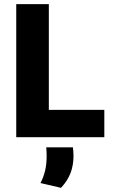

<svg xmlns="http://www.w3.org/2000/svg" viewBox="-20 -659 547 922"><path d="M214.5 0H58V-639H214.5ZM147 -131.5H481V0H147ZM330 48.5Q331 56.5 332 67.2Q333 78 333 88.5Q333 134 319 171.2Q305 208.5 273 243L174.5 220Q189 192 196.5 160.8Q204 129.5 204 90Q204 79.5 203.5 69.5Q203 59.5 202 48.5Z"/></svg>

Font: Anek Latin Medium
Style: Bold
Weight: 700
Version: Version 1.003